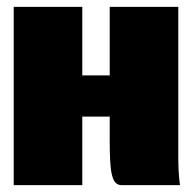

<svg xmlns="http://www.w3.org/2000/svg" viewBox="-20 -540 560 560"><path d="M20 -520V0H220V-200H300V-130C300 -35 306 0 335 0H505C502 -20 500 -50 500 -80V-520H300V-320H220V-520Z"/></svg>

Font: MikodacsPCS
Style: Regular
Weight: 900
Designer: gluk (gluksza@wp.pl)
Foundry: gluk (gluksza@wp.pl)
Version: Version 0.27